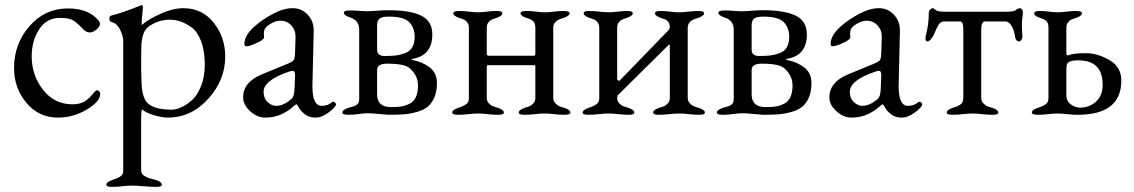

<svg xmlns="http://www.w3.org/2000/svg" viewBox="-20 -446 4436 751"><path d="M333 -319Q318 -319 308 -329Q281 -358 265 -367Q249 -376 214 -376Q162 -376 133 -331Q104 -286 104 -226Q104 -151 148.5 -94.5Q193 -38 263 -38Q293 -38 311.5 -49.5Q330 -61 351 -88Q356 -93 360 -93Q364 -93 368 -88.5Q372 -84 372 -79Q372 -49 319.5 -17.5Q267 14 206 14Q132 14 83.5 -43.5Q35 -101 35 -180Q35 -275 95.5 -344Q156 -413 246 -413Q327 -413 366 -365Q371 -358 371 -353Q371 -341 356.5 -330Q342 -319 333 -319Z M651 -17Q668 -17 688.5 -26Q709 -35 730.5 -54Q752 -73 766.5 -109.5Q781 -146 781 -193Q781 -247 766.5 -285Q752 -323 728.5 -339.5Q705 -356 685 -362.5Q665 -369 645 -369Q597 -369 559 -340Q536 -323 533 -269Q533 -261 532.5 -239.5Q532 -218 532 -205Q532 -157 534 -115Q537 -62 558 -42Q585 -17 651 -17ZM462 220V-287Q462 -304 450 -329.5Q438 -355 416 -360Q408 -362 408 -373Q408 -383 415 -385Q457 -395 531 -425L532 -426H533Q539 -426 539 -417Q539 -412 536.5 -389Q534 -366 534 -357Q534 -349 535 -348Q554 -367 604.5 -390.5Q655 -414 697 -414Q771 -414 816 -357Q861 -300 861 -225Q861 -133 794.5 -59.5Q728 14 636 14Q614 14 582 4.5Q550 -5 536 -18Q532 -18 532 33V220Q532 228 535.5 233.5Q539 239 547 243.5Q555 248 560.5 250Q566 252 577 254.5Q588 257 590 258Q613 266 613 276Q613 285 591 285Q571 285 542.5 282.5Q514 280 497 280Q480 280 458.5 282.5Q437 285 417 285Q396 285 396 276Q396 266 419 258Q452 248 459 236Q462 229 462 220Z M1238 -32Q1263 -32 1278 -46Q1282 -50 1288 -46.5Q1294 -43 1294 -37Q1294 -28 1266.5 -7Q1239 14 1214 14Q1189 14 1172.5 1Q1156 -12 1149 -25Q1142 -38 1140 -38Q1136 -38 1122 -25Q1108 -12 1080.5 1Q1053 14 1017 14Q986 14 958.5 -11Q931 -36 931 -65Q931 -125 1004 -155L1106 -197Q1125 -205 1129 -211Q1133 -217 1134 -237L1136 -301Q1137 -327 1120 -346Q1103 -365 1077 -365Q1060 -365 1041 -354.5Q1022 -344 1016 -333Q1012 -326 1012 -314Q1012 -312 1012.5 -307Q1013 -302 1013 -300Q1013 -291 984.5 -278Q956 -265 944 -265Q936 -265 936 -274Q936 -308 976 -343Q1005 -369 1047 -391.5Q1089 -414 1125 -414Q1160 -414 1184 -388Q1208 -362 1207 -325L1202 -109Q1202 -32 1238 -32ZM1011 -87Q1011 -61 1027 -46.5Q1043 -32 1060 -32Q1089 -32 1120 -59Q1131 -68 1132 -99L1134 -148Q1135 -169 1125 -169Q1118 -169 1111 -166Q1011 -132 1011 -87Z M1494 -197Q1455 -197 1455 -172V-77Q1455 -27 1510 -27Q1534 -27 1549.5 -29.5Q1565 -32 1581.5 -40Q1598 -48 1606.5 -66Q1615 -84 1615 -112Q1615 -139 1599.5 -160.5Q1584 -182 1567 -188Q1544 -197 1494 -197ZM1417 -402Q1429 -402 1454 -404Q1479 -406 1501 -406Q1583 -406 1627 -385Q1671 -364 1671 -311Q1671 -230 1595 -216Q1583 -214 1595 -211Q1632 -204 1660.5 -182.5Q1689 -161 1689 -121Q1689 -88 1679 -65Q1669 -42 1653.5 -29Q1638 -16 1612 -8.5Q1586 -1 1561 1Q1536 3 1500 3Q1495 3 1465.5 0Q1436 -3 1419 -3Q1404 -3 1383.5 0Q1363 3 1342 3Q1319 3 1319 -6Q1319 -16 1342 -24Q1344 -25 1353.5 -27.5Q1363 -30 1366 -31Q1369 -32 1375 -36Q1381 -40 1383 -45.5Q1385 -51 1385 -59V-330Q1385 -367 1348 -378Q1325 -386 1325 -396Q1325 -405 1348 -405Q1369 -405 1386 -403.5Q1403 -402 1417 -402ZM1484 -227Q1510 -227 1527.5 -229Q1545 -231 1564 -238Q1583 -245 1592.5 -261Q1602 -277 1602 -302Q1602 -337 1581 -359Q1560 -381 1501 -381Q1474 -381 1464.5 -373Q1455 -365 1455 -348V-252Q1455 -227 1484 -227Z M2074 -337Q2074 -355 2065.5 -363Q2057 -371 2039 -376Q2016 -384 2016 -394Q2016 -403 2039 -403Q2059 -403 2076.5 -400.5Q2094 -398 2111 -398Q2128 -398 2146.5 -400.5Q2165 -403 2185 -403Q2208 -403 2208 -394Q2208 -384 2185 -376Q2171 -372 2164.5 -369Q2158 -366 2151 -358Q2144 -350 2144 -337V-63Q2144 -51 2152 -42.5Q2160 -34 2166.5 -31Q2173 -28 2188 -24Q2211 -16 2211 -6Q2211 3 2188 3Q2168 3 2147.5 0.5Q2127 -2 2110 -2Q2093 -2 2072.5 0.5Q2052 3 2032 3Q2009 3 2009 -6Q2009 -16 2032 -24Q2046 -28 2052.5 -31Q2059 -34 2066.5 -42Q2074 -50 2074 -63V-186Q2074 -191 2070 -191H1887Q1884 -191 1884 -184V-63Q1884 -50 1892.5 -41.5Q1901 -33 1906.5 -31Q1912 -29 1928 -24Q1951 -16 1951 -6Q1951 3 1928 3Q1908 3 1887.5 0.5Q1867 -2 1850 -2Q1833 -2 1812.5 0.5Q1792 3 1772 3Q1749 3 1749 -6Q1749 -16 1772 -24Q1804 -34 1811 -47Q1814 -53 1814 -63V-337Q1814 -350 1808 -358Q1802 -366 1795.5 -369Q1789 -372 1776 -376Q1753 -384 1753 -394Q1753 -403 1776 -403Q1796 -403 1814.5 -400.5Q1833 -398 1850 -398Q1867 -398 1884.5 -400.5Q1902 -403 1922 -403Q1945 -403 1945 -394Q1945 -384 1922 -376Q1909 -372 1902.5 -369Q1896 -366 1890 -358Q1884 -350 1884 -337V-234Q1884 -228 1894 -228H2069Q2074 -228 2074 -236Z M2600 -339Q2600 -352 2594.5 -359.5Q2589 -367 2583.5 -369.5Q2578 -372 2565 -376Q2542 -384 2542 -394Q2542 -403 2562 -403Q2583 -403 2601.5 -400.5Q2620 -398 2637 -398Q2654 -398 2673.5 -400.5Q2693 -403 2714 -403Q2734 -403 2734 -394Q2734 -384 2711 -376Q2697 -372 2690.5 -369Q2684 -366 2677 -358Q2670 -350 2670 -337V-63Q2670 -51 2678 -42.5Q2686 -34 2692.5 -31Q2699 -28 2714 -24Q2737 -16 2737 -6Q2737 3 2717 3Q2696 3 2674.5 0.5Q2653 -2 2636 -2Q2619 -2 2597.5 0.5Q2576 3 2555 3Q2535 3 2535 -6Q2535 -16 2558 -24Q2572 -28 2578.5 -31Q2585 -34 2592.5 -42Q2600 -50 2600 -63V-266Q2600 -270 2598 -272L2596 -271L2397 -74Q2394 -71 2394 -63Q2394 -50 2402.5 -41.5Q2411 -33 2416.5 -31Q2422 -29 2438 -24Q2461 -16 2461 -6Q2461 3 2441 3Q2420 3 2398.5 0.5Q2377 -2 2360 -2Q2343 -2 2321.5 0.5Q2300 3 2279 3Q2259 3 2259 -6Q2259 -16 2282 -24Q2314 -34 2321 -47Q2324 -53 2324 -63V-337Q2324 -350 2318 -358Q2312 -366 2305.5 -369Q2299 -372 2286 -376Q2263 -384 2263 -394Q2263 -403 2283 -403Q2304 -403 2323.5 -400.5Q2343 -398 2360 -398Q2377 -398 2395.5 -400.5Q2414 -403 2435 -403Q2455 -403 2455 -394Q2455 -384 2432 -376Q2419 -372 2412.5 -369Q2406 -366 2400 -358Q2394 -350 2394 -337V-137Q2394 -134 2398 -131.5Q2402 -129 2404 -131L2595 -328Q2600 -336 2600 -339Z M2959 -197Q2920 -197 2920 -172V-77Q2920 -27 2975 -27Q2999 -27 3014.5 -29.5Q3030 -32 3046.5 -40Q3063 -48 3071.5 -66Q3080 -84 3080 -112Q3080 -139 3064.5 -160.5Q3049 -182 3032 -188Q3009 -197 2959 -197ZM2882 -402Q2894 -402 2919 -404Q2944 -406 2966 -406Q3048 -406 3092 -385Q3136 -364 3136 -311Q3136 -230 3060 -216Q3048 -214 3060 -211Q3097 -204 3125.5 -182.5Q3154 -161 3154 -121Q3154 -88 3144 -65Q3134 -42 3118.5 -29Q3103 -16 3077 -8.5Q3051 -1 3026 1Q3001 3 2965 3Q2960 3 2930.5 0Q2901 -3 2884 -3Q2869 -3 2848.5 0Q2828 3 2807 3Q2784 3 2784 -6Q2784 -16 2807 -24Q2809 -25 2818.5 -27.5Q2828 -30 2831 -31Q2834 -32 2840 -36Q2846 -40 2848 -45.5Q2850 -51 2850 -59V-330Q2850 -367 2813 -378Q2790 -386 2790 -396Q2790 -405 2813 -405Q2834 -405 2851 -403.5Q2868 -402 2882 -402ZM2949 -227Q2975 -227 2992.5 -229Q3010 -231 3029 -238Q3048 -245 3057.5 -261Q3067 -277 3067 -302Q3067 -337 3046 -359Q3025 -381 2966 -381Q2939 -381 2929.5 -373Q2920 -365 2920 -348V-252Q2920 -227 2949 -227Z M3531 -32Q3556 -32 3571 -46Q3575 -50 3581 -46.5Q3587 -43 3587 -37Q3587 -28 3559.5 -7Q3532 14 3507 14Q3482 14 3465.5 1Q3449 -12 3442 -25Q3435 -38 3433 -38Q3429 -38 3415 -25Q3401 -12 3373.5 1Q3346 14 3310 14Q3279 14 3251.5 -11Q3224 -36 3224 -65Q3224 -125 3297 -155L3399 -197Q3418 -205 3422 -211Q3426 -217 3427 -237L3429 -301Q3430 -327 3413 -346Q3396 -365 3370 -365Q3353 -365 3334 -354.5Q3315 -344 3309 -333Q3305 -326 3305 -314Q3305 -312 3305.5 -307Q3306 -302 3306 -300Q3306 -291 3277.5 -278Q3249 -265 3237 -265Q3229 -265 3229 -274Q3229 -308 3269 -343Q3298 -369 3340 -391.5Q3382 -414 3418 -414Q3453 -414 3477 -388Q3501 -362 3500 -325L3495 -109Q3495 -32 3531 -32ZM3304 -87Q3304 -61 3320 -46.5Q3336 -32 3353 -32Q3382 -32 3413 -59Q3424 -68 3425 -99L3427 -148Q3428 -169 3418 -169Q3411 -169 3404 -166Q3304 -132 3304 -87Z M3908 -400Q3945 -400 3951 -405Q3962 -414 3970 -414Q3973 -414 3977 -409.5Q3981 -405 3981 -399Q3981 -392 3979 -376.5Q3977 -361 3977 -352Q3977 -334 3979 -306Q3980 -299 3976 -291.5Q3972 -284 3966 -284Q3952 -284 3949 -309Q3947 -328 3936.5 -345Q3926 -362 3913 -362H3833Q3818 -362 3818 -330V-64Q3818 -51 3826 -42.5Q3834 -34 3840.5 -31Q3847 -28 3862 -24Q3885 -16 3885 -6Q3885 3 3862 3Q3842 3 3821.5 0.5Q3801 -2 3784 -2Q3767 -2 3746.5 0.5Q3726 3 3706 3Q3683 3 3683 -6Q3683 -16 3706 -24Q3717 -27 3721.5 -29Q3726 -31 3734 -35.5Q3742 -40 3745 -47.5Q3748 -55 3748 -65V-330Q3748 -362 3736 -362H3672Q3660 -362 3652 -350Q3644 -338 3632 -309Q3629 -302 3621.5 -293Q3614 -284 3607 -284Q3600 -284 3600 -295Q3600 -303 3601 -306Q3613 -349 3613 -396Q3613 -403 3618.5 -408.5Q3624 -414 3628 -414Q3632 -414 3643 -405Q3649 -400 3686 -400Z M4366 -131Q4366 3 4195 3Q4175 3 4154.5 0.5Q4134 -2 4117 -2Q4100 -2 4079.5 0.5Q4059 3 4040 3Q4016 3 4016 -6Q4016 -16 4039 -24Q4071 -34 4078 -47Q4081 -53 4081 -63V-337Q4081 -356 4073 -363.5Q4065 -371 4048 -376Q4025 -384 4025 -394Q4025 -403 4047 -403Q4067 -403 4083.5 -400.5Q4100 -398 4117 -398Q4134 -398 4151.5 -400.5Q4169 -403 4188 -403Q4212 -403 4212 -394Q4212 -384 4189 -376Q4176 -372 4169.5 -369Q4163 -366 4157 -358Q4151 -350 4151 -337V-236Q4151 -232 4154.5 -230Q4158 -228 4161 -230Q4177 -238 4228 -238Q4273 -238 4319.5 -211Q4366 -184 4366 -131ZM4160 -203Q4151 -197 4151 -177V-73Q4151 -51 4168 -38Q4185 -25 4205 -25Q4241 -25 4267 -48.5Q4293 -72 4293 -114Q4293 -210 4198 -210Q4171 -210 4160 -203Z"/></svg>

Font: EB Garamond SC 12
Style: Regular
Weight: 400
Version: Version 0.016 ; ttfautohint (v0.97) -l 8 -r 50 -G 200 -x 0 -